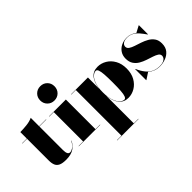

<svg xmlns="http://www.w3.org/2000/svg" viewBox="-112 -1301 2092 2092"><g transform="rotate(-45 934.0 -255.0)"><path d="M214 7Q158 7 127.5 -7.2Q97 -21.5 85 -50Q73 -78.5 73 -121V-560Q118 -560 171.8 -565.8Q225.5 -571.5 263 -590V-95Q263 -57.5 272 -38.8Q281 -20 301 -20Q322 -20 350.2 -38.5Q378.5 -57 397 -102.5L400.5 -102Q382.5 -54 336.2 -23.5Q290 7 214 7ZM0 -456.5V-460H370V-456.5Z M579.5 -540Q532.5 -540 501 -571.5Q469.5 -603 469.5 -650Q469.5 -697.5 501 -728.8Q532.5 -760 579.5 -760Q627 -760 658.2 -728.8Q689.5 -697.5 689.5 -650Q689.5 -603 658.2 -571.5Q627 -540 579.5 -540ZM674.5 -460V-3.5H744.5V0H414.5V-3.5H484.5V-456.5H414.5V-460Z M754.5 250V246.5H824.5V-456.5H754.5V-460H1014.5V-283Q1023.5 -372.5 1062.8 -420.8Q1102 -469 1170.5 -469Q1225 -469 1273.5 -440.5Q1322 -412 1352.2 -358.5Q1382.5 -305 1382.5 -230Q1382.5 -155 1352.2 -101.2Q1322 -47.5 1273.5 -18.8Q1225 10 1170.5 10Q1103 10 1063.2 -38.8Q1023.5 -87.5 1014.5 -177.5V246.5H1084.5V250ZM1125 -8Q1142 -8 1151.2 -31.5Q1160.5 -55 1164 -104Q1167.5 -153 1167.5 -230Q1167.5 -307 1164 -355.8Q1160.5 -404.5 1151.2 -427.8Q1142 -451 1125 -451Q1100.5 -451 1074.8 -427.5Q1049 -404 1031.8 -355Q1014.5 -306 1014.5 -230Q1014.5 -154 1031.8 -104.8Q1049 -55.5 1074.8 -31.8Q1100.5 -8 1125 -8Z M1442.5 10V-160H1446Q1469.5 -105.5 1499.5 -68.2Q1529.5 -31 1568 -12.2Q1606.5 6.5 1656.5 6.5Q1691 6.5 1712.5 -2.5Q1734 -11.5 1744 -25.8Q1754 -40 1754 -55.5Q1754 -80 1732 -94.2Q1710 -108.5 1675.5 -119.8Q1641 -131 1602 -144Q1563 -157 1528.2 -177.2Q1493.5 -197.5 1471.5 -230.5Q1449.5 -263.5 1449.5 -315Q1449.5 -362 1472.2 -396.5Q1495 -431 1533.8 -450Q1572.5 -469 1619.5 -469Q1654 -469 1681.2 -458Q1708.5 -447 1730.5 -429.5L1806.5 -470H1810V-330H1806.5Q1780 -368.5 1754 -399Q1728 -429.5 1696 -447.5Q1664 -465.5 1620 -465.5Q1591.5 -465.5 1573.5 -457.2Q1555.5 -449 1547 -436.2Q1538.5 -423.5 1538.5 -410Q1538.5 -385 1560.8 -369.8Q1583 -354.5 1618.2 -343Q1653.5 -331.5 1693 -318.2Q1732.5 -305 1767.8 -285Q1803 -265 1825.5 -233.2Q1848 -201.5 1848 -152Q1848 -92.5 1818.2 -57Q1788.5 -21.5 1744.2 -5.8Q1700 10 1656.5 10Q1615.5 10 1582 -2.8Q1548.5 -15.5 1521.5 -39.5L1446 10Z"/></g></svg>

Font: Bodoni Moda 48pt Black
Style: Regular
Weight: 900
Designer: Owen Earl
Foundry: indestructible type
Version: Version 2.004